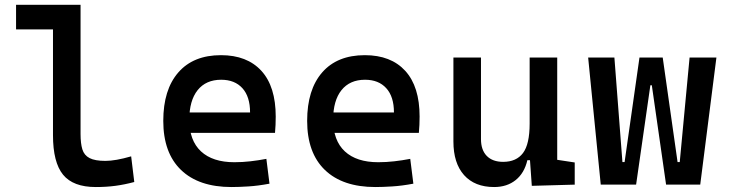

<svg xmlns="http://www.w3.org/2000/svg" viewBox="-20 -752 2970 782"><path d="M370.1 9.8Q277.8 9.8 236.8 -40.5Q195.8 -90.8 195.8 -201.7V-732.4H308.1V-206.5Q308.1 -168 315.4 -143.8Q322.8 -119.6 344.7 -108.2Q366.7 -96.7 409.2 -96.7Q450.2 -96.7 514.2 -115.2L526.9 -10.7Q486.8 0 449.7 4.9Q412.6 9.8 370.1 9.8ZM45.4 -632.3V-732.4H204.6V-632.3Z M922.9 9.8Q789.6 9.8 717.3 -59.8Q645 -129.4 645 -259.8Q645 -386.7 706.3 -457Q767.6 -527.3 879.9 -527.3Q986.3 -527.3 1044.7 -463.4Q1103 -399.4 1103 -277.3Q1103 -242.2 1100.1 -210.9H731.9V-293.9H998.5Q998.5 -358.4 967.3 -392.8Q936 -427.2 880.9 -427.2Q818.8 -427.2 784.9 -384.8Q751 -342.3 751 -264.6Q751 -179.7 798.6 -135.5Q846.2 -91.3 934.6 -91.3Q967.3 -91.3 999.5 -95Q1031.7 -98.6 1064.9 -105L1077.6 -3.9Q1030.8 4.9 991.7 7.3Q952.6 9.8 922.9 9.8Z M1508.8 9.8Q1375.5 9.8 1303.2 -59.8Q1231 -129.4 1231 -259.8Q1231 -386.7 1292.2 -457Q1353.5 -527.3 1465.8 -527.3Q1572.3 -527.3 1630.6 -463.4Q1689 -399.4 1689 -277.3Q1689 -242.2 1686 -210.9H1317.9V-293.9H1584.5Q1584.5 -358.4 1553.2 -392.8Q1522 -427.2 1466.8 -427.2Q1404.8 -427.2 1370.8 -384.8Q1336.9 -342.3 1336.9 -264.6Q1336.9 -179.7 1384.5 -135.5Q1432.1 -91.3 1520.5 -91.3Q1553.2 -91.3 1585.4 -95Q1617.7 -98.6 1650.9 -105L1663.6 -3.9Q1616.7 4.9 1577.6 7.3Q1538.6 9.8 1508.8 9.8Z M1992.7 9.8Q1913.6 9.8 1870.1 -38.8Q1826.7 -87.4 1826.7 -175.8V-517.6H1939V-185.5Q1939 -141.1 1962.6 -116.9Q1986.3 -92.8 2029.3 -92.8Q2083 -92.8 2110.1 -128.7Q2137.2 -164.6 2137.2 -249L2163.6 -99.6H2127.9Q2115.7 -46.9 2080.3 -18.6Q2044.9 9.8 1992.7 9.8ZM2146 4.9 2137.2 -119.1V-210H2249.5V-101.1L2320.8 -90.3V0ZM2137.2 -146.5V-517.6H2249.5V-175.8Z M2692.9 0 2634.8 -404.8H2627L2584.5 -517.6H2679.2L2739.7 -91.8H2748.5L2788.6 -517.6H2897.9L2832 0ZM2426.8 0 2375.5 -517.6H2482.4L2515.1 -91.8H2523.9L2584.5 -517.6H2679.2L2635.7 -404.8H2628.9L2570.8 0Z"/></svg>

Font: Cascadia Code Medium
Style: Regular
Weight: 500
Monospace: yes
Designer: Aaron Bell
Foundry: Saja Typeworks
Version: Version 2407.024